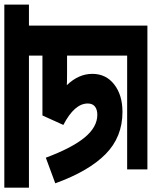

<svg xmlns="http://www.w3.org/2000/svg" viewBox="70 -732 682 861"><g transform="rotate(-90 410.5 -301.0)"><path d="M820.8 -511.7H726.6V19.5H82V-71.3H592.3V-340.8H516.1Q471.2 -340.8 459.5 -341.8Q510.3 -289.1 510.3 -227.5Q510.3 -166 462.9 -129.4Q415.5 -92.3 339.4 -92.3Q227.1 -92.3 150.4 -168Q73.7 -243.7 19.5 -393.6L134.3 -436Q178.2 -318.4 225.1 -261.7Q272 -205.1 326.7 -205.1Q350.1 -205.1 363.8 -215.8Q377.4 -226.6 377.4 -248Q377.4 -307.6 281.2 -357.4L323.7 -451.2H592.3V-511.7H0V-622.1H820.8Z"/></g></svg>

Font: NotoSans-Bold
Style: Bold
Weight: 700
Designer: Monotype Design team
Foundry: Monotype Imaging Inc.
Version: Version 1.04